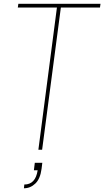

<svg xmlns="http://www.w3.org/2000/svg" viewBox="-20 -800 557 1026"><path d="M305.2 -759.8 205.1 0H185.1L284.2 -759.8H75.2L78.1 -779.8H517.1L514.2 -759.8ZM206.1 69.8 202.1 102.1Q195.3 155.3 168.9 180.7Q142.6 206.1 107.9 206.1L109.9 186Q169.9 186 181.2 109.9H161.1L166 69.8Z"/></svg>

Font: Cooper Hewitt
Style: Thin Italic
Weight: 702
Designer: Village Type and Design LLC
Foundry: Cooper Hewitt Smithsonian Design Museum
Version: 1.000